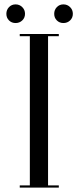

<svg xmlns="http://www.w3.org/2000/svg" viewBox="-20 -855 358 875"><path d="M70 -690V-700H248V-690H199V-10H248V0H70V-10H116V-690ZM21 -762Q9 -774 9 -792Q9 -810 21 -822.5Q33 -835 51 -835Q69 -835 81.5 -822.5Q94 -810 94 -792Q94 -774 81.5 -762Q69 -750 51 -750Q33 -750 21 -762ZM239 -762Q227 -774 227 -792Q227 -810 239 -822.5Q251 -835 269 -835Q287 -835 299.5 -822.5Q312 -810 312 -792Q312 -774 299.5 -762Q287 -750 269 -750Q251 -750 239 -762Z"/></svg>

Font: Italiana
Style: Regular
Weight: 400
Designer: Santiago Orozco
Foundry: Santiago Orozco
Version: Version 001.001